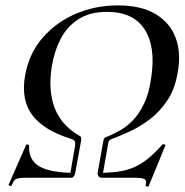

<svg xmlns="http://www.w3.org/2000/svg" viewBox="-20 -659 687 712"><path d="M240 -12 258 -116Q260 -129 257.5 -134.5Q255 -140 244 -144Q145 -174 101 -230.5Q57 -287 73 -379Q88 -462 139 -520Q190 -578 262.5 -608.5Q335 -639 417 -639Q505 -639 558.5 -606Q612 -573 632 -517Q652 -461 639 -391Q629 -329 600.5 -286.5Q572 -244 535.5 -216.5Q499 -189 461 -171.5Q423 -154 393 -143Q384 -139 382 -132L361 -12L342 -18L363 -135Q365 -146 368 -148Q371 -150 382 -154Q401 -162 424.5 -175Q448 -188 471.5 -211.5Q495 -235 514 -274Q533 -313 541 -373Q558 -486 516 -550.5Q474 -615 377 -615Q313 -615 270.5 -587.5Q228 -560 204.5 -514Q181 -468 172 -412Q158 -324 182.5 -259.5Q207 -195 272 -157Q280 -153 281 -148Q282 -143 280 -133L259 -18ZM23 29Q22 32 16.5 30Q11 28 12 26L77 -122Q78 -124 83 -123Q88 -122 88 -119Q85 -66 126 -42Q167 -18 259 -18Q258 -11 254 -5.5Q250 0 246 0Q221 0 188 0Q155 0 125 0Q95 0 80 0Q57 0 47 2.5Q37 5 32.5 11Q28 17 23 29ZM531 32Q530 34 524.5 32.5Q519 31 520 28Q525 11 516.5 5.5Q508 0 473 0Q449 0 424 0Q399 0 355 0Q350 0 345.5 -5.5Q341 -11 342 -18Q386 -18 418 -22.5Q450 -27 476.5 -38.5Q503 -50 528.5 -70.5Q554 -91 582 -123Q584 -125 589.5 -123.5Q595 -122 593 -119Z"/></svg>

Font: Cormorant SemiBold
Style: Italic
Weight: 600
Italic angle: -10°
Designer: Christian Thalmann (Catharsis Fonts)
Foundry: Catharsis Fonts
Version: Version 4.000